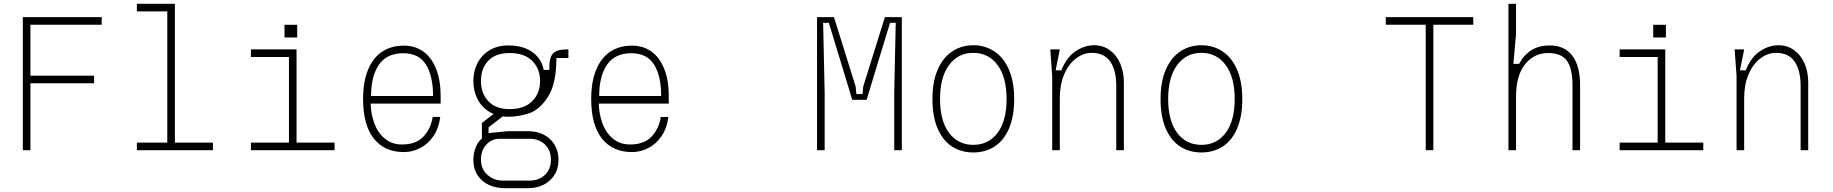

<svg xmlns="http://www.w3.org/2000/svg" viewBox="-20 -790 9640 1010"><path d="M515 -700V-660H140V-392H475V-352H140V0H100V-700Z M700 -730V-770H900V-40H1100V0H700V-40H860V-730Z M1500 -40V-490H1300V-530H1540V-40H1740V0H1300V-40ZM1543.3 -659.6V-593H1476.7V-659.6Z M1890 -269Q1890 -360 1916 -423Q1942 -486 1990 -518Q2038 -550 2105 -550Q2163 -550 2206.5 -519Q2250 -488 2274 -428Q2298 -368 2298 -285V-245H1930Q1931 -191 1949 -141.5Q1967 -92 2004 -61Q2041 -30 2095 -30Q2169 -30 2208 -72Q2247 -114 2256 -175H2296Q2288 -114 2259 -72.5Q2230 -31 2189 -10.5Q2148 10 2105 10Q2003 10 1946.5 -61Q1890 -132 1890 -269ZM2101 -510Q2015 -510 1973.5 -450Q1932 -390 1932 -285H2258Q2258 -391 2220.5 -450.5Q2183 -510 2101 -510Z M2470 -364Q2470 -416 2492 -458.5Q2514 -501 2555.5 -526Q2597 -551 2654 -551Q2734 -551 2782.5 -514.5Q2831 -478 2840 -422H2870V-440Q2870 -489 2890 -509.5Q2910 -530 2959 -530H2970V-485H2907Q2907 -350 2863 -281.5Q2819 -213 2764.5 -194.5Q2710 -176 2654 -176Q2597 -176 2555.5 -201Q2514 -226 2492 -268.5Q2470 -311 2470 -364ZM2821 -364Q2821 -429 2779.5 -470Q2738 -511 2661 -511Q2587 -511 2548.5 -470.5Q2510 -430 2510 -364Q2510 -299 2549 -257.5Q2588 -216 2661 -216Q2738 -216 2779.5 -257.5Q2821 -299 2821 -364ZM2470 50Q2470 10 2487.5 -26Q2505 -62 2546 -80L2607 -60Q2567 -60 2538.5 -29.5Q2510 1 2510 50Q2510 99 2544 129.5Q2578 160 2625 160H2766Q2815 160 2846.5 130Q2878 100 2878 50Q2878 0 2846.5 -30Q2815 -60 2766 -60H2515V-143L2609 -216L2644 -193L2550 -120V-90L2654 -100H2756Q2804 -100 2840.5 -81.5Q2877 -63 2897.5 -28.5Q2918 6 2918 50Q2918 117 2873 158.5Q2828 200 2756 200H2635Q2591 200 2553.5 183.5Q2516 167 2493 133Q2470 99 2470 50Z M3090 -269Q3090 -360 3116 -423Q3142 -486 3190 -518Q3238 -550 3305 -550Q3363 -550 3406.5 -519Q3450 -488 3474 -428Q3498 -368 3498 -285V-245H3130Q3131 -191 3149 -141.5Q3167 -92 3204 -61Q3241 -30 3295 -30Q3369 -30 3408 -72Q3447 -114 3456 -175H3496Q3488 -114 3459 -72.5Q3430 -31 3389 -10.5Q3348 10 3305 10Q3203 10 3146.5 -61Q3090 -132 3090 -269ZM3301 -510Q3215 -510 3173.5 -450Q3132 -390 3132 -285H3458Q3458 -391 3420.5 -450.5Q3383 -510 3301 -510Z M4278 -700H4367L4481 -335L4485 -295H4517L4521 -335L4635 -700H4724V0H4684V-303L4692 -670H4662L4563 -345L4539 -265H4463L4439 -345L4340 -670H4310L4318 -303V0H4278Z M5100 -512Q5020 -512 4972.5 -448Q4925 -384 4925 -269Q4925 -154 4972.5 -91Q5020 -28 5100 -28Q5180 -28 5227.5 -91Q5275 -154 5275 -269Q5275 -384 5227.5 -448Q5180 -512 5100 -512ZM5100 -552Q5162 -552 5211 -519.5Q5260 -487 5287.5 -423.5Q5315 -360 5315 -269Q5315 -177 5287.5 -113.5Q5260 -50 5211.5 -19Q5163 12 5100 12Q5037 12 4988.5 -19Q4940 -50 4912.5 -113.5Q4885 -177 4885 -269Q4885 -360 4912.5 -423.5Q4940 -487 4989 -519.5Q5038 -552 5100 -552Z M5555 -530 5533 -420H5563Q5591 -489 5638 -520.5Q5685 -552 5736 -552Q5782 -552 5817.5 -526.5Q5853 -501 5872.5 -456.5Q5892 -412 5892 -356V0H5852V-338Q5852 -421 5820 -466.5Q5788 -512 5723 -512Q5679 -512 5640 -482.5Q5601 -453 5578 -398.5Q5555 -344 5555 -273V0H5515V-390L5505 -530Z M6300 -512Q6220 -512 6172.5 -448Q6125 -384 6125 -269Q6125 -154 6172.5 -91Q6220 -28 6300 -28Q6380 -28 6427.5 -91Q6475 -154 6475 -269Q6475 -384 6427.5 -448Q6380 -512 6300 -512ZM6300 -552Q6362 -552 6411 -519.5Q6460 -487 6487.5 -423.5Q6515 -360 6515 -269Q6515 -177 6487.5 -113.5Q6460 -50 6411.5 -19Q6363 12 6300 12Q6237 12 6188.5 -19Q6140 -50 6112.5 -113.5Q6085 -177 6085 -269Q6085 -360 6112.5 -423.5Q6140 -487 6189 -519.5Q6238 -552 6300 -552Z M7270 -660V-700H7730V-660H7520V0H7480V-660Z M7955 -770V-610L7941 -454H7971Q7998 -504 8038 -527.5Q8078 -551 8132 -551Q8210 -551 8251 -497Q8292 -443 8292 -342V0H8252V-342Q8252 -427 8223.5 -469Q8195 -511 8124 -511Q8050 -511 8002.5 -452Q7955 -393 7955 -282V0H7915V-770Z M8700 -40V-490H8500V-530H8740V-40H8940V0H8500V-40ZM8743.3 -659.6V-593H8676.7V-659.6Z M9155 -530 9133 -420H9163Q9191 -489 9238 -520.5Q9285 -552 9336 -552Q9382 -552 9417.5 -526.5Q9453 -501 9472.5 -456.5Q9492 -412 9492 -356V0H9452V-338Q9452 -421 9420 -466.5Q9388 -512 9323 -512Q9279 -512 9240 -482.5Q9201 -453 9178 -398.5Q9155 -344 9155 -273V0H9115V-390L9105 -530Z"/></svg>

Font: Fliege Mono Thin
Style: Regular
Weight: 100
Version: Version 0.020;Glyphs 3.3 (3306)